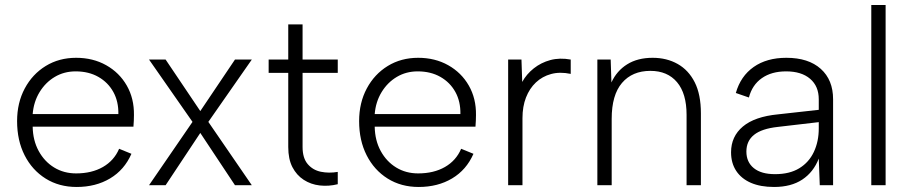

<svg xmlns="http://www.w3.org/2000/svg" viewBox="-20 -737 3623 764"><path d="M285 7Q215 7 161.5 -26.5Q108 -60 78 -119Q48 -178 48 -255Q48 -328 78.5 -385Q109 -442 162 -474.5Q215 -507 283 -507Q350 -507 402.5 -477.5Q455 -448 484.5 -396.5Q514 -345 513 -279Q513 -269 512.5 -257.5Q512 -246 511 -233H110Q111 -178 134 -136Q157 -94 195.5 -70.5Q234 -47 283 -47Q345 -47 389.5 -72.5Q434 -98 454 -145L503 -125Q475 -61 418 -27Q361 7 285 7ZM451 -283Q452 -333 431 -371Q410 -409 371.5 -431Q333 -453 281 -453Q235 -453 198 -431Q161 -409 137.5 -370.5Q114 -332 110 -283Z M573 -500H639L777 -295L915 -500H982L809 -252L982 0H915L777 -208L639 0H573L746 -252Z M1127 -500V-640H1184V-500H1324V-447H1184V-152Q1184 -108 1204.5 -84Q1225 -60 1257 -53.5Q1289 -47 1324 -53V-4Q1288 5 1252.5 1Q1217 -3 1188.5 -21.5Q1160 -40 1143.5 -72Q1127 -104 1127 -152V-447H1049V-500Z M1646 7Q1576 7 1522.5 -26.5Q1469 -60 1439 -119Q1409 -178 1409 -255Q1409 -328 1439.5 -385Q1470 -442 1523 -474.5Q1576 -507 1644 -507Q1711 -507 1763.5 -477.5Q1816 -448 1845.5 -396.5Q1875 -345 1874 -279Q1874 -269 1873.5 -257.5Q1873 -246 1872 -233H1471Q1472 -178 1495 -136Q1518 -94 1556.5 -70.5Q1595 -47 1644 -47Q1706 -47 1750.5 -72.5Q1795 -98 1815 -145L1864 -125Q1836 -61 1779 -27Q1722 7 1646 7ZM1812 -283Q1813 -333 1792 -371Q1771 -409 1732.5 -431Q1694 -453 1642 -453Q1596 -453 1559 -431Q1522 -409 1498.5 -370.5Q1475 -332 1471 -283Z M2002 -500H2055L2058 -411Q2075 -442 2104 -465Q2133 -488 2170 -498Q2207 -508 2251 -500V-443Q2208 -452 2173 -442.5Q2138 -433 2112.5 -409Q2087 -385 2073 -349Q2059 -313 2059 -267V0H2002Z M2357 -500H2410L2413 -409Q2434 -455 2475.5 -481Q2517 -507 2577 -507Q2633 -507 2676.5 -482.5Q2720 -458 2744.5 -409.5Q2769 -361 2769 -286V0H2712V-280Q2712 -365 2674 -410Q2636 -455 2568 -455Q2496 -455 2455 -407Q2414 -359 2414 -264V0H2357Z M3242 0 3238 -106Q3217 -52 3172.5 -22.5Q3128 7 3060 7Q3006 7 2968 -9.5Q2930 -26 2909.5 -57Q2889 -88 2889 -131Q2889 -194 2936 -233.5Q2983 -273 3076 -282L3238 -300V-342Q3238 -394 3203.5 -423.5Q3169 -453 3108 -453Q3050 -453 3011.5 -426Q2973 -399 2960 -349L2908 -367Q2927 -434 2979 -470.5Q3031 -507 3109 -507Q3197 -507 3246 -463Q3295 -419 3295 -342V0ZM3238 -251 3075 -232Q3011 -225 2980.5 -200.5Q2950 -176 2950 -134Q2950 -92 2979.5 -68Q3009 -44 3064 -44Q3122 -44 3160.5 -67.5Q3199 -91 3218.5 -132.5Q3238 -174 3238 -226Z M3447 -717H3504V0H3447Z"/></svg>

Font: Albert Sans Light
Style: Regular
Weight: 300
Designer: Andreas Rasmussen
Foundry: a.Foundry
Version: Version 1.025